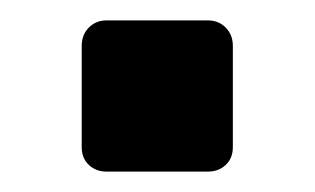

<svg xmlns="http://www.w3.org/2000/svg" viewBox="-20 -168 308 188"><path d="M84 0Q74 0 67 -6.5Q60 -13 60 -24V-123Q60 -134 67 -141Q74 -148 84 -148H184Q194 -148 201 -141Q208 -134 208 -123V-24Q208 -13 201 -6.5Q194 0 184 0Z"/></svg>

Font: Fz Rubik Med
Style: Regular
Weight: 500
Designer: Hubert and Fischer
Foundry: Hubert and Fischer
Version: Vit hóa bi FontZin.com